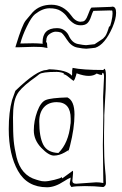

<svg xmlns="http://www.w3.org/2000/svg" viewBox="-20 -791 516 812"><path d="M175 -614Q179 -609 179 -607L180 -592L181 -588L169 -590Q160 -593 123 -593L56 -591H45L48 -601Q74 -686 88.5 -704Q103 -722 118 -739Q148 -771 197.5 -771Q247 -771 280 -727Q298 -700 320 -699L327 -700H328Q342 -700 351.5 -727Q361 -754 367 -759L450 -762Q452 -762 455 -763Q471 -763 471 -737Q471 -711 455 -674Q423 -602 383 -589L366 -587L345 -585Q332 -585 306.5 -590Q281 -595 262.5 -624Q244 -653 236 -654Q227 -657 215.5 -657Q204 -657 190 -647.5Q176 -638 176 -621ZM66 -607 119 -608Q137 -608 161 -606Q160 -607 160 -612Q160 -672 221 -672Q240 -672 252.5 -662.5Q265 -653 270 -642Q284 -610 309 -605Q334 -600 344 -600L380 -604Q396 -615 405 -620.5Q414 -626 416 -628Q418 -630 425 -638Q433 -649 442 -681L443 -678Q446 -678 451 -699.5Q456 -721 456 -734Q456 -747 453 -747Q450 -747 448 -745V-747L375 -745Q371 -739 365 -720.5Q359 -702 349.5 -693Q340 -684 321 -684Q302 -684 287.5 -695Q273 -706 263.5 -720Q254 -734 236.5 -745Q219 -756 189.5 -756Q160 -756 128 -731Q113 -719 93.5 -679Q74 -639 66 -607ZM424 -80Q428 -46 428 -16Q428 -5 417 0Q381 -4 339 -4Q297 -4 282 0Q275 -9 275 -13.5Q275 -18 277 -27Q279 -36 279 -40Q267 -35 250 -24Q212 1 179 1Q95 1 56 -68.5Q17 -138 17 -245Q17 -317 31 -368L45 -407Q136 -495 177 -495L188 -498Q263 -496 284 -471Q285 -472 285 -480V-491Q285 -494 287 -504Q329 -495 416 -495Q418 -495 419 -497.5Q420 -500 421 -500Q428 -500 428 -470Q428 -440 427 -414.5Q426 -389 424 -361Q422 -333 421 -304V-284L420 -230V-185Q420 -125 424 -81ZM417 -302 416 -380 420 -466Q420 -481 415 -483Q412 -483 412 -478.5Q412 -474 410 -474Q403 -474 389 -480Q376 -470 355 -470Q334 -470 304 -481Q303 -478 301 -470Q297 -455 291 -449Q286 -452 271 -464.5Q256 -477 249 -477L250 -480Q250 -482 239.5 -484.5Q229 -487 220 -487Q158 -487 146 -477Q134 -467 110 -450Q64 -415 52 -391Q35 -361 35 -294Q35 -227 38 -195.5Q41 -164 50 -126Q69 -49 134 -31Q136 -31 146 -27.5Q156 -24 169.5 -24Q183 -24 210 -30.5Q237 -37 241 -42Q242 -42 242 -39.5Q242 -37 244 -37Q286 -68 288 -69Q289 -68 289 -59L286 -26Q286 -14 302 -14L387 -20Q402 -20 417 -17Q415 -129 415 -178ZM276 -174 269 -149H270V-156Q266 -154 253 -146Q230 -133 208 -133Q186 -133 154.5 -166Q123 -199 123 -239.5Q123 -280 137.5 -319.5Q152 -359 173.5 -368Q195 -377 265 -379Q295 -365 295 -307Q295 -249 276 -174ZM279 -278V-289Q279 -359 220 -359Q185 -359 165.5 -337Q146 -315 146 -277Q146 -212 163 -179Q180 -146 227 -144Q270 -186 278 -266Q279 -268 279 -278Z"/></svg>

Font: Londrina Sketch
Style: Regular
Weight: 400
Designer: Marcelo Magalhaes
Foundry: Marcelo Magalhaes
Version: Version 1.001 2011